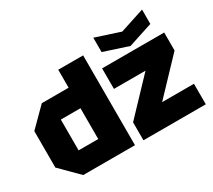

<svg xmlns="http://www.w3.org/2000/svg" viewBox="-143 -1032 1435 1296"><g transform="rotate(-30 575.0 -384.5)"><path d="M576 -700V0H173L35 -138V-422L173 -560H382V-700ZM229 -160H382V-400H229ZM642 0V-140L889 -400H643V-560H1127V-420L880 -160H1128V0ZM1075 -769V-657L885 -595L695 -657V-769L885 -707Z"/></g></svg>

Font: Tektur ExtraBold
Style: Regular
Weight: 800
Designer: Adam Jagosz
Foundry: Adam Jagosz
Version: Version 1.005;gftools[0.9.30]